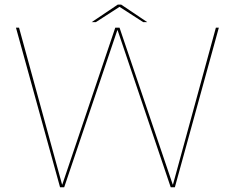

<svg xmlns="http://www.w3.org/2000/svg" viewBox="-20 -792 1011 812"><path d="M234 0 47.5 -675H60.5L242.5 -11.5H243.5L467.5 -675H485.5L710.5 -11.5H711.5L893 -675H905.5L719.5 0H702L477.5 -664H476L251.5 0ZM368 -698.5 478 -772.5H492.5L602.5 -698.5H585.5L485.5 -763L385.5 -698.5Z"/></svg>

Font: Anybody ExtraExpanded Thin
Style: Regular
Weight: 100
Width: 8
Designer: Tyler Finck
Foundry: Etcetera Type Company
Version: Version 1.010; ttfautohint (v1.8.3) -l 8 -r 50 -G 200 -x 14 